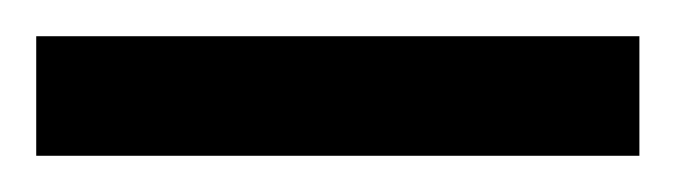

<svg xmlns="http://www.w3.org/2000/svg" viewBox="-21 70 373 106"><path d="M-1 90H332V156H-1Z"/></svg>

Font: Noto Sans Devanagari UI Condensed Medium
Style: Regular
Weight: 500
Width: 3
Designer: Jelle Bosma - Monotype Design Team
Foundry: Monotype Imaging Inc.
Version: Version 2.003